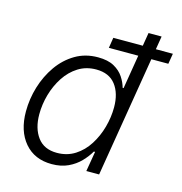

<svg xmlns="http://www.w3.org/2000/svg" viewBox="-109 -826 884 935"><g transform="rotate(15 333.0 -358.5)"><path d="M234.4 11.2Q147.5 11.2 97.4 -47.6Q47.4 -106.4 47.4 -204.6Q47.4 -267.6 65.9 -328.9Q84.5 -390.1 119.6 -440.2Q154.8 -490.2 205.1 -520Q255.4 -549.8 319.3 -549.8Q369.1 -549.8 400.4 -532.5Q431.6 -515.1 448.7 -489Q465.8 -462.9 472.7 -437H477.5L525.4 -727.5H591.3L471.2 0H406.7L423.8 -101.1H417.5Q401.9 -73.7 377 -47.9Q352.1 -22 316.7 -5.4Q281.2 11.2 234.4 11.2ZM244.6 -48.3Q295.9 -48.3 335.7 -73.7Q375.5 -99.1 402.3 -141.4Q429.2 -183.6 443.1 -234.1Q457 -284.7 457 -334Q457 -404.8 424.1 -447.5Q391.1 -490.2 326.2 -490.2Q275.4 -490.2 235.8 -465.3Q196.3 -440.4 169.2 -398.9Q142.1 -357.4 127.9 -307.6Q113.8 -257.8 113.8 -208Q113.8 -137.2 146.7 -92.8Q179.7 -48.3 244.6 -48.3ZM357.4 -607.9 365.7 -660.6H666L657.2 -607.9Z"/></g></svg>

Font: Inter 16pt Light
Style: Italic
Weight: 300
Italic angle: -9.3988°
Version: Version 4.001;git-66647c0bb